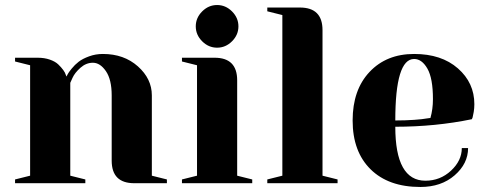

<svg xmlns="http://www.w3.org/2000/svg" viewBox="-20 -730 1945 765"><path d="M425 -90V-350Q425 -413 402 -446.5Q379 -480 350 -480Q323 -480 300.5 -460Q278 -440 269 -420L260 -400V-30L320 -15V0H40V-15L100 -30V-470L40 -485V-500H130Q157 -500 178.5 -492.5Q200 -485 212 -473.5Q224 -462 232 -451Q240 -440 242 -432L245 -425Q247 -429 250 -435Q253 -441 265.5 -456.5Q278 -472 293.5 -484Q309 -496 335 -505.5Q361 -515 390 -515Q474 -515 529.5 -465.5Q585 -416 585 -350V-30L645 -15V0H515Q425 0 425 -90Z M785.5 -565.5Q760 -591 760 -625Q760 -659 785.5 -684.5Q811 -710 845 -710Q879 -710 904.5 -684.5Q930 -659 930 -625Q930 -591 904.5 -565.5Q879 -540 845 -540Q811 -540 785.5 -565.5ZM705 -500H835Q925 -500 925 -410V-30L985 -15V0H705V-15L765 -30V-470L705 -485Z M1045 -700H1175Q1265 -700 1265 -610V-30L1325 -15V0H1045V-15L1105 -30V-670L1045 -685Z M1555 -250Q1595 -250 1630 -252.5Q1665 -255 1680 -258L1695 -260Q1705 -295 1705 -335Q1705 -418 1683 -456.5Q1661 -495 1630 -495Q1555 -495 1555 -250ZM1655 15Q1528 15 1456.5 -55.5Q1385 -126 1385 -250Q1385 -372 1452.5 -443.5Q1520 -515 1630 -515Q1739 -515 1804.5 -457.5Q1870 -400 1870 -315Q1870 -299 1867.5 -284Q1865 -269 1863 -262L1860 -255Q1715 -225 1555 -225Q1555 -10 1675 -10Q1734 -10 1777 -50Q1820 -90 1820 -140H1845Q1845 -78 1791.5 -31.5Q1738 15 1655 15Z"/></svg>

Font: Yeseva One
Style: Regular
Weight: 400
Designer: Jovanny Lemonad
Foundry: Jovanny Lemonad
Version: Version 2.000